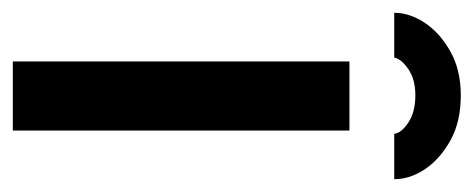

<svg xmlns="http://www.w3.org/2000/svg" viewBox="-256 -500 740 300"><g transform="rotate(90 114.0 -350.0)"><path d="M60 0V-526H168V0ZM-16 -596Q-16 -620 -0.5 -643.5Q15 -667 44 -683.5Q73 -700 113 -700Q154 -700 183 -684Q212 -668 228 -644.5Q244 -621 244 -596H173Q172 -607 155.5 -618Q139 -629 113 -629Q88 -629 72 -618Q56 -607 54 -596Z"/></g></svg>

Font: Archivo Narrow SemiBold
Style: Regular
Weight: 600
Designer: Hector Gatti
Foundry: Omnibus-Type
Version: Version 3.002